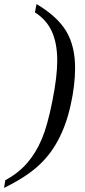

<svg xmlns="http://www.w3.org/2000/svg" viewBox="-67 -713 420 946"><path d="M-47 213 -41 175Q24 140 67 90Q111 39 139 -28Q167 -94 191 -215Q215 -335 215 -415Q215 -500 188 -559Q161 -617 105 -652L113 -693Q216 -632 260 -558Q303 -485 303 -378Q303 -293 281 -195Q259 -95 218 -20Q178 55 115 110Q53 164 -47 213Z"/></svg>

Font: Libra Serif Modern
Style: Italic
Weight: 400
Italic angle: -12°
Designer: Stefan Peev, Context Ltd
Foundry: Stefan Peev, Context Ltd
Version: Version 1.000